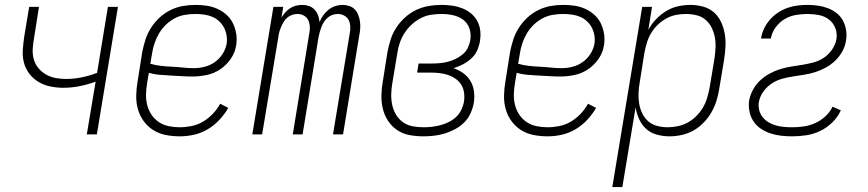

<svg xmlns="http://www.w3.org/2000/svg" viewBox="-20 -548 3540 783"><path d="M334 0 370 -215Q337 -203 304 -196.5Q271 -190 238 -190Q211 -190 185 -195.5Q159 -201 137 -214Q115 -227 99.5 -247.5Q84 -268 77.5 -293Q71 -318 73 -345.5Q75 -373 79 -400L99 -520H139L119 -394Q115 -372 113.5 -350Q112 -328 117.5 -307.5Q123 -287 136 -271Q149 -255 167 -244.5Q185 -234 206.5 -230Q228 -226 250 -226Q281 -226 313 -232.5Q345 -239 376 -251L420 -520H461L375 0Z M713 8Q684 8 656 2.5Q628 -3 605 -17.5Q582 -32 566 -54Q550 -76 542.5 -102.5Q535 -129 535.5 -157.5Q536 -186 541 -215L560 -335Q565 -361 573 -386Q581 -411 595.5 -434Q610 -457 630.5 -476Q651 -495 675.5 -507Q700 -519 725.5 -523.5Q751 -528 777 -528Q801 -528 824 -524.5Q847 -521 867.5 -511.5Q888 -502 904.5 -487Q921 -472 930.5 -452Q940 -432 943.5 -409Q947 -386 943 -363Q939 -334 921 -308Q903 -282 877.5 -265Q852 -248 822.5 -242Q793 -236 765 -236Q742 -236 719.5 -237.5Q697 -239 674.5 -240Q652 -241 630 -243Q608 -245 587 -251L580 -209Q576 -186 575.5 -163Q575 -140 580.5 -119Q586 -98 598 -80Q610 -62 628 -50Q646 -38 668 -33.5Q690 -29 713 -29Q737 -29 761.5 -34Q786 -39 808 -52Q830 -65 848 -84Q866 -103 878 -125L911 -108Q896 -82 874.5 -59Q853 -36 826.5 -20.5Q800 -5 771 1.5Q742 8 713 8ZM770 -270Q792 -270 814 -275.5Q836 -281 855 -294Q874 -307 887 -327Q900 -347 904 -368Q907 -386 904 -403.5Q901 -421 893.5 -435.5Q886 -450 873.5 -461.5Q861 -473 845.5 -479.5Q830 -486 812.5 -488.5Q795 -491 777 -491Q756 -491 734.5 -487.5Q713 -484 693 -473.5Q673 -463 656.5 -447Q640 -431 628.5 -411.5Q617 -392 610 -371Q603 -350 600 -329L593 -288Q614 -282 636 -279.5Q658 -277 680.5 -276Q703 -275 725.5 -272.5Q748 -270 770 -270Z M1009 0 1095 -520H1135L1128 -477Q1135 -488 1144 -498Q1153 -508 1164 -515Q1175 -522 1187.5 -525Q1200 -528 1212 -528Q1227 -528 1240 -523.5Q1253 -519 1262.5 -509Q1272 -499 1277 -486Q1282 -473 1283 -458Q1289 -473 1298.5 -486Q1308 -499 1320 -508.5Q1332 -518 1347 -523Q1362 -528 1377 -528Q1391 -528 1404.5 -523.5Q1418 -519 1427 -509.5Q1436 -500 1441 -487Q1446 -474 1448 -460Q1450 -446 1449 -431.5Q1448 -417 1445 -403L1379 0H1338L1406 -410Q1409 -424 1408.5 -438.5Q1408 -453 1402.5 -465Q1397 -477 1384.5 -484Q1372 -491 1358 -491Q1347 -491 1336.5 -487.5Q1326 -484 1317 -476.5Q1308 -469 1301.5 -459Q1295 -449 1291 -438.5Q1287 -428 1284 -417.5Q1281 -407 1279 -396L1214 0H1174L1241 -410Q1244 -424 1243.5 -438.5Q1243 -453 1237.5 -465Q1232 -477 1220 -484Q1208 -491 1193 -491Q1183 -491 1172 -487.5Q1161 -484 1152 -476.5Q1143 -469 1137 -459Q1131 -449 1126.5 -438.5Q1122 -428 1119 -417.5Q1116 -407 1115 -396L1049 0Z M1707 8Q1678 8 1650.5 3Q1623 -2 1600.5 -17Q1578 -32 1563 -54.5Q1548 -77 1541.5 -103.5Q1535 -130 1535.5 -158.5Q1536 -187 1541 -215L1560 -335Q1565 -361 1573 -386.5Q1581 -412 1596 -435Q1611 -458 1632 -477Q1653 -496 1677.5 -507.5Q1702 -519 1728 -523.5Q1754 -528 1780 -528Q1802 -528 1823.5 -525Q1845 -522 1864.5 -514.5Q1884 -507 1900 -494Q1916 -481 1926 -463Q1936 -445 1938.5 -423Q1941 -401 1937 -379Q1934 -360 1925.5 -341.5Q1917 -323 1901.5 -309Q1886 -295 1867.5 -285.5Q1849 -276 1830 -270Q1852 -262 1870 -249Q1888 -236 1899 -217Q1910 -198 1913 -174.5Q1916 -151 1912 -127Q1908 -106 1898.5 -85Q1889 -64 1872.5 -48Q1856 -32 1835.5 -21Q1815 -10 1793.5 -3.5Q1772 3 1750 5.5Q1728 8 1707 8ZM1708 -29Q1725 -29 1742 -31Q1759 -33 1776 -37.5Q1793 -42 1809.5 -50Q1826 -58 1839.5 -70.5Q1853 -83 1861 -99.5Q1869 -116 1872 -133Q1875 -152 1872.5 -170Q1870 -188 1861 -202.5Q1852 -217 1837.5 -227Q1823 -237 1806.5 -242.5Q1790 -248 1772 -250Q1754 -252 1735 -252H1681L1687 -289H1742Q1758 -289 1774 -290.5Q1790 -292 1806 -296Q1822 -300 1837.5 -307.5Q1853 -315 1866.5 -326Q1880 -337 1887.5 -352.5Q1895 -368 1898 -384Q1902 -409 1894.5 -431.5Q1887 -454 1869 -467.5Q1851 -481 1827.5 -486Q1804 -491 1780 -491Q1758 -491 1736.5 -487.5Q1715 -484 1695 -473.5Q1675 -463 1658 -447Q1641 -431 1629 -412Q1617 -393 1610 -372Q1603 -351 1600 -329L1580 -209Q1576 -187 1575.5 -164Q1575 -141 1579.5 -120Q1584 -99 1595 -80.5Q1606 -62 1623.5 -49.5Q1641 -37 1663 -33Q1685 -29 1708 -29Z M2213 8Q2184 8 2156 2.5Q2128 -3 2105 -17.5Q2082 -32 2066 -54Q2050 -76 2042.5 -102.5Q2035 -129 2035.5 -157.5Q2036 -186 2041 -215L2060 -335Q2065 -361 2073 -386Q2081 -411 2095.5 -434Q2110 -457 2130.5 -476Q2151 -495 2175.5 -507Q2200 -519 2225.5 -523.5Q2251 -528 2277 -528Q2301 -528 2324 -524.5Q2347 -521 2367.5 -511.5Q2388 -502 2404.5 -487Q2421 -472 2430.5 -452Q2440 -432 2443.5 -409Q2447 -386 2443 -363Q2439 -334 2421 -308Q2403 -282 2377.5 -265Q2352 -248 2322.5 -242Q2293 -236 2265 -236Q2242 -236 2219.5 -237.5Q2197 -239 2174.5 -240Q2152 -241 2130 -243Q2108 -245 2087 -251L2080 -209Q2076 -186 2075.5 -163Q2075 -140 2080.5 -119Q2086 -98 2098 -80Q2110 -62 2128 -50Q2146 -38 2168 -33.5Q2190 -29 2213 -29Q2237 -29 2261.5 -34Q2286 -39 2308 -52Q2330 -65 2348 -84Q2366 -103 2378 -125L2411 -108Q2396 -82 2374.5 -59Q2353 -36 2326.5 -20.5Q2300 -5 2271 1.5Q2242 8 2213 8ZM2270 -270Q2292 -270 2314 -275.5Q2336 -281 2355 -294Q2374 -307 2387 -327Q2400 -347 2404 -368Q2407 -386 2404 -403.5Q2401 -421 2393.5 -435.5Q2386 -450 2373.5 -461.5Q2361 -473 2345.5 -479.5Q2330 -486 2312.5 -488.5Q2295 -491 2277 -491Q2256 -491 2234.5 -487.5Q2213 -484 2193 -473.5Q2173 -463 2156.5 -447Q2140 -431 2128.5 -411.5Q2117 -392 2110 -371Q2103 -350 2100 -329L2093 -288Q2114 -282 2136 -279.5Q2158 -277 2180.5 -276Q2203 -275 2225.5 -272.5Q2248 -270 2270 -270Z M2477 215 2599 -520H2639L2624 -426Q2636 -449 2655 -469Q2674 -489 2697 -503Q2720 -517 2745.5 -522.5Q2771 -528 2796 -528Q2822 -528 2847.5 -521Q2873 -514 2891.5 -497.5Q2910 -481 2920.5 -458.5Q2931 -436 2935.5 -410.5Q2940 -385 2938.5 -358Q2937 -331 2933 -305L2913 -185Q2909 -160 2901.5 -136Q2894 -112 2881 -89.5Q2868 -67 2849 -47.5Q2830 -28 2807.5 -15.5Q2785 -3 2760 2.5Q2735 8 2710 8Q2684 8 2658.5 1Q2633 -6 2615 -22.5Q2597 -39 2586.5 -62Q2576 -85 2572 -110L2518 215ZM2703 -29Q2723 -29 2744.5 -33.5Q2766 -38 2785 -48.5Q2804 -59 2820 -75Q2836 -91 2847 -110Q2858 -129 2864 -149.5Q2870 -170 2874 -191L2894 -311Q2897 -333 2898 -354.5Q2899 -376 2895 -397Q2891 -418 2881.5 -436.5Q2872 -455 2856.5 -468Q2841 -481 2820 -486Q2799 -491 2777 -491Q2757 -491 2736.5 -487Q2716 -483 2697 -472.5Q2678 -462 2662 -446.5Q2646 -431 2635 -412.5Q2624 -394 2618 -373.5Q2612 -353 2608 -333L2589 -213Q2585 -191 2584 -169Q2583 -147 2586.5 -126Q2590 -105 2599 -86Q2608 -67 2623.5 -53.5Q2639 -40 2660 -34.5Q2681 -29 2703 -29Z M3211 8Q3188 8 3165.5 5.5Q3143 3 3122 -4Q3101 -11 3083 -23Q3065 -35 3053 -53Q3041 -71 3036.5 -93Q3032 -115 3035 -138Q3039 -160 3050.5 -181.5Q3062 -203 3079.5 -219.5Q3097 -236 3118 -247.5Q3139 -259 3161.5 -266Q3184 -273 3206.5 -276.5Q3229 -280 3251 -283.5Q3273 -287 3296 -293Q3319 -299 3339 -312Q3359 -325 3373 -345.5Q3387 -366 3391 -388Q3395 -412 3386.5 -433.5Q3378 -455 3360.5 -468.5Q3343 -482 3320 -486.5Q3297 -491 3273 -491Q3250 -491 3226 -487Q3202 -483 3180.5 -470.5Q3159 -458 3143.5 -437Q3128 -416 3124 -392Q3124 -392 3124 -392Q3124 -392 3124 -391H3084Q3084 -392 3084 -392Q3084 -392 3084 -393Q3087 -413 3096.5 -432.5Q3106 -452 3120.5 -468.5Q3135 -485 3153.5 -497Q3172 -509 3192 -516Q3212 -523 3232.5 -525.5Q3253 -528 3273 -528Q3295 -528 3316 -525Q3337 -522 3356.5 -514.5Q3376 -507 3392 -494.5Q3408 -482 3417.5 -464Q3427 -446 3430.5 -425Q3434 -404 3430 -382Q3427 -360 3415.5 -339Q3404 -318 3386.5 -301Q3369 -284 3348 -272.5Q3327 -261 3305 -254Q3283 -247 3260.5 -243.5Q3238 -240 3215.5 -236.5Q3193 -233 3170.5 -227Q3148 -221 3128 -208Q3108 -195 3093.5 -175Q3079 -155 3075 -133Q3072 -116 3076 -99.5Q3080 -83 3090 -70.5Q3100 -58 3114 -49.5Q3128 -41 3144 -36.5Q3160 -32 3177 -30.5Q3194 -29 3211 -29Q3235 -29 3258.5 -32.5Q3282 -36 3304.5 -46Q3327 -56 3346 -73.5Q3365 -91 3375 -113L3409 -98Q3397 -71 3374.5 -49Q3352 -27 3325 -14Q3298 -1 3269 3.5Q3240 8 3211 8Z"/></svg>

Font: Iosevka SS04 Extralight
Style: Italic
Weight: 200
Italic angle: -9°
Monospace: yes
Designer: Belleve Invis
Foundry: Belleve Invis
Version: Version 19.0.0; ttfautohint (v1.8.4)